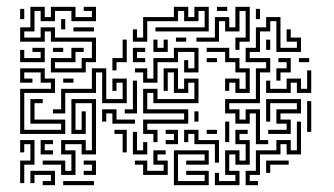

<svg xmlns="http://www.w3.org/2000/svg" viewBox="-20 -526 977 562"><path d="M129 -314V-356H189V-386H225V-374H201V-344H141V-326H219V-356H249V-404H129V-434H111V-404H39V-446H69V-506H111V-476H129V-506H201V-476H249V-494H225V-506H261V-464H189V-494H141V-464H99V-494H81V-434H51V-416H99V-446H141V-416H261V-344H231V-314ZM411 -404H369V-440H381V-416H399V-476H489V-506H531V-476H549V-506H591V-434H435V-446H579V-494H561V-464H519V-494H501V-464H411ZM681 -380H669V-416H699V-494H681V-434H639V-464H621V-404H555V-416H609V-476H651V-446H669V-506H711V-404H681ZM645 -494H615V-506H645ZM51 -470H39V-500H51ZM741 -470H729V-500H741ZM765 -104H729V-194H711V-164H669V-194H639V-236H729V-326H759V-344H699V-386H729V-446H759V-476H801V-386H849V-404H819V-440H831V-416H861V-374H789V-464H771V-434H741V-374H711V-356H771V-314H741V-224H651V-206H681V-176H699V-206H741V-116H765ZM171 -440H159V-470H171ZM195 -434V-446H255V-434ZM525 -404H495V-416H525ZM771 -380H759V-410H771ZM471 -374H429V-410H441V-386H459V-410H471ZM321 -320H309V-356H339V-410H351V-344H321ZM711 -254H669V-284H651V-260H639V-296H681V-266H699V-314H669V-344H639V-374H585V-386H651V-356H681V-326H711ZM39 -344V-380H51V-356H99V-374H75V-386H111V-344ZM165 -374H135V-386H165ZM405 -344H369V-386H405V-374H381V-356H405ZM441 -284H399V-314H375V-326H411V-296H429V-356H489V-386H561V-314H519V-350H531V-326H549V-374H501V-344H441ZM801 -290H789V-326H819V-344H795V-356H831V-314H801ZM615 -344H585V-356H615ZM885 -344H855V-356H885ZM171 -194H135V-206H159V-266H249V-326H291V-236H339V-284H321V-260H309V-296H351V-224H279V-314H261V-254H171ZM39 -134V-266H129V-284H99V-314H51V-296H75V-284H39V-326H111V-296H141V-254H51V-146H159V-164H69V-236H105V-224H81V-176H171V-134ZM441 -110H429V-134H399V-176H519V-194H399V-266H441V-236H549V-284H531V-254H489V-314H471V-260H459V-326H501V-266H519V-296H561V-224H429V-254H411V-206H531V-164H411V-146H441ZM759 -254V-290H771V-266H819V-296H861V-266H879V-320H891V-254H849V-284H831V-254ZM195 -284H165V-296H195ZM381 -194H345V-206H369V-290H381ZM765 -134V-146H819V-164H789V-206H849V-224H771V-170H759V-236H861V-194H801V-176H831V-134ZM201 -14H159V-44H105V-56H171V-26H189V-74H159V-116H231V-86H249V-224H201V-146H219V-200H231V-134H189V-236H261V-74H219V-104H171V-86H201ZM891 -140H879V-230H891ZM309 -164V-194H291V-170H279V-206H321V-176H375V-164ZM561 -170H549V-200H561ZM735 16H699V-26H729V-86H789V-116H831V-86H849V-170H861V-74H819V-104H801V-74H741V-14H711V4H735ZM651 -110H639V-170H651ZM615 -134H585V-146H615ZM351 -80H339V-134H315V-146H351ZM501 -104H465V-116H489V-134H465V-146H501ZM621 -50H609V-104H549V-134H531V-110H519V-146H561V-116H621ZM609 16V-20H621V4H669V-14H639V-86H681V-56H699V-104H669V-146H705V-134H681V-116H711V-44H669V-74H651V-26H681V16ZM411 -74H369V-140H381V-86H399V-110H411ZM51 10H39V-56H69V-104H51V-80H39V-116H81V-44H51ZM135 -74H99V-116H135V-104H111V-86H135ZM399 -14V-44H375V-56H411V-26H459V-44H429V-86H465V-74H441V-56H471V-14ZM489 16V-86H591V-44H525V-56H579V-74H501V4H579V-14H525V-26H591V16ZM261 -14H225V-26H249V-44H225V-56H261ZM771 -20H759V-56H825V-44H771ZM141 16H105V4H129V-14H81V10H69V-26H141ZM165 16V4H255V16Z"/></svg>

Font: Rubik Maze
Style: Regular
Weight: 400
Designer: Hubert and Fischer, NaN
Foundry: Hubert and Fischer, NaN
Version: Version 2.200